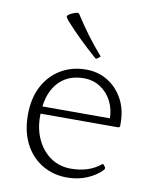

<svg xmlns="http://www.w3.org/2000/svg" viewBox="-84 -808 706 879"><g transform="rotate(10 268.5 -368.5)"><path d="M288 7Q223 7 171.5 -24Q120 -55 91 -111.5Q62 -168 62 -245Q62 -322 91.5 -378Q121 -434 172.5 -464.5Q224 -495 290 -495Q346 -495 390.5 -467.5Q435 -440 461 -392Q487 -344 487 -280Q487 -277 487 -273.5Q487 -270 487 -267Q485 -260 478 -260H104V-294H452L434 -274Q434 -277 434.5 -280.5Q435 -284 435 -287Q435 -335 416 -372.5Q397 -410 363 -432Q329 -454 286 -454Q207 -454 162.5 -400Q118 -346 118 -248Q118 -187 141.5 -138.5Q165 -90 205.5 -63Q246 -36 298 -36Q381 -36 435 -80Q441 -85 444 -79L451 -70Q454 -64 450 -58Q422 -28 379.5 -10.5Q337 7 288 7ZM330 -554Q323 -550 319 -555Q278 -591 241 -627Q204 -663 170 -701Q163 -710 160.5 -714.5Q158 -719 160 -722Q162 -725 167 -729Q175 -734 184.5 -738Q194 -742 203 -744Q210 -745 214 -739Q242 -695 273.5 -652.5Q305 -610 341 -569Q346 -564 339 -561Z"/></g></svg>

Font: Hahmlet ExtraLight
Style: Regular
Weight: 250
Designer: Minjoo Ham & Mark Frömberg
Foundry: hypertype
Version: Version 1.002